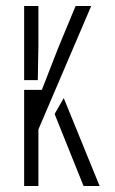

<svg xmlns="http://www.w3.org/2000/svg" viewBox="-20 -620 382 640"><path d="M60.5 0V-320.5H119.5L174.5 -461.5L232 -600H284L108 -188.5V0ZM60.5 -353V-600H108V-467L106 -353ZM162 -240 192.5 -293 312 0H258.5Z"/></svg>

Font: Big Shoulders Stencil Text ExtraLight
Style: Regular
Weight: 250
Version: Version 2.001